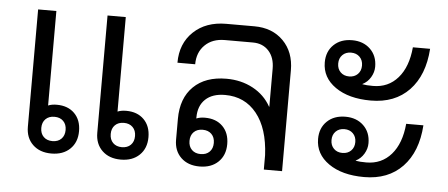

<svg xmlns="http://www.w3.org/2000/svg" viewBox="-43 -652 1761 755"><g transform="rotate(5 837.5 -274.0)"><path d="M282 -87Q282 -43 254.5 -16.5Q227 10 181 10Q135 10 107.5 -16.5Q80 -43 80 -87V-550H152V-177Q166 -183 186 -183Q230 -183 256 -157Q282 -131 282 -87ZM556 -87Q556 -43 528.5 -16.5Q501 10 455 10Q409 10 381.5 -16.5Q354 -43 354 -87V-550H426V-177Q440 -183 460 -183Q504 -183 530 -157Q556 -131 556 -87ZM229 -87Q229 -109 216 -122Q203 -135 181 -135Q159 -135 146 -122Q133 -109 133 -87Q133 -65 146 -52Q159 -39 181 -39Q203 -39 216 -52Q229 -65 229 -87ZM503 -87Q503 -109 490 -122Q477 -135 455 -135Q433 -135 420 -122Q407 -109 407 -87Q407 -65 420 -52Q433 -39 455 -39Q477 -39 490 -52Q503 -65 503 -87Z M1091 -398V0H1019V-57Q1014 -162 967 -220.5Q920 -279 842 -279Q792 -279 764.5 -253Q737 -227 737 -181V-177Q751 -183 771 -183Q815 -183 841 -157Q867 -131 867 -87Q867 -43 839.5 -16.5Q812 10 766 10Q720 10 692.5 -16.5Q665 -43 665 -87V-169Q665 -251 712 -297Q759 -343 842 -343Q900 -343 946.5 -318Q993 -293 1018 -248H1019V-398Q1019 -442 995.5 -468Q972 -494 933 -494H822Q773 -494 743.5 -465Q714 -436 714 -389H644Q644 -465 693 -511.5Q742 -558 822 -558H933Q1004 -558 1047.5 -514Q1091 -470 1091 -398ZM766 -135Q744 -135 731 -122Q718 -109 718 -87Q718 -65 731 -52Q744 -39 766 -39Q788 -39 801 -52Q814 -65 814 -87Q814 -109 801 -122Q788 -135 766 -135Z M1221 -441Q1221 -484 1248.5 -510.5Q1276 -537 1321 -537Q1365 -537 1392.5 -510.5Q1420 -484 1420 -441Q1420 -419 1408 -399Q1396 -379 1376 -369V-368Q1391 -365 1418 -365Q1478 -365 1516 -408.5Q1554 -452 1561 -530H1629Q1622 -425 1565.5 -366Q1509 -307 1414 -307Q1327 -307 1274 -344Q1221 -381 1221 -441ZM1368 -441Q1368 -462 1355 -475Q1342 -488 1321 -488Q1300 -488 1287 -475Q1274 -462 1274 -441Q1274 -420 1287 -407Q1300 -394 1321 -394Q1342 -394 1355 -407Q1368 -420 1368 -441ZM1221 -139Q1221 -182 1248.5 -208.5Q1276 -235 1321 -235Q1365 -235 1392.5 -208.5Q1420 -182 1420 -139Q1420 -117 1408 -97Q1396 -77 1376 -67V-66Q1391 -63 1418 -63Q1478 -63 1516 -106.5Q1554 -150 1561 -228H1629Q1622 -123 1565.5 -64Q1509 -5 1414 -5Q1327 -5 1274 -42Q1221 -79 1221 -139ZM1368 -139Q1368 -160 1355 -173Q1342 -186 1321 -186Q1300 -186 1287 -173Q1274 -160 1274 -139Q1274 -118 1287 -105Q1300 -92 1321 -92Q1342 -92 1355 -105Q1368 -118 1368 -139Z"/></g></svg>

Font: Bai Jamjuree
Style: Regular
Weight: 400
Designer: Katatrad Aksorn Co.,Ltd.
Foundry: Cadson Demak Co.,Ltd.
Version: Version 1.000; ttfautohint (v1.6)